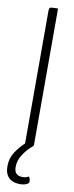

<svg xmlns="http://www.w3.org/2000/svg" viewBox="-108 -731 370 957"><g transform="rotate(10 77.5 -252.5)"><path d="M68 195Q32 195 12 175.5Q-8 156 -8 118Q-8 77 12.5 46Q33 15 59 -9V-676Q59 -688 61 -693Q63 -698 73 -699Q83 -700 104 -700V-12Q104 -6 100.5 -2.5Q97 1 92 5Q72 22 52.5 51.5Q33 81 33 115Q33 158 75 158Q86 158 92.5 156Q99 154 107 150Q110 154 112 160.5Q114 167 114 172Q115 183 101.5 189Q88 195 68 195Z"/></g></svg>

Font: Yanone Kaffeesatz ExtraLight Light
Style: Regular
Weight: 300
Version: Version 2.003